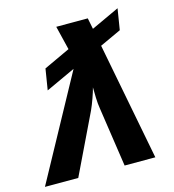

<svg xmlns="http://www.w3.org/2000/svg" viewBox="-128 -832 837 924"><g transform="rotate(-15 291.0 -370.0)"><path d="M-18 0 262 -513 115 -445 132 -550 263 -611 234 -730H391L402 -675L542 -740L525 -635L419 -586L532 0H379L335 -297Q331 -320 330 -351.5Q329 -383 329 -403Q324 -383 313 -352Q302 -321 291 -297L148 0Z"/></g></svg>

Font: JetBrains Mono NL ExtraBold
Style: Italic
Weight: 800
Italic angle: -9°
Monospace: yes
Designer: Philipp Nurullin, Konstantin Bulenkov
Foundry: JetBrains
Version: Version 2.305; ttfautohint (v1.8.4.7-5d5b)